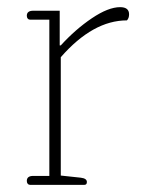

<svg xmlns="http://www.w3.org/2000/svg" viewBox="-20 -517 401 537"><path d="M55 -11Q55 -25 73 -25H118V-462H64Q60 -462 57.5 -465Q55 -468 55 -473Q55 -487 73 -487H147V-390H150Q191 -435 237 -466Q283 -497 316 -497Q341 -497 341 -477Q341 -466 335 -460Q240 -460 150 -357V-26L206 -20Q223 -18 223 -8Q223 0 216 0H64Q60 0 57.5 -3Q55 -6 55 -11Z"/></svg>

Font: Maitree ExtraLight
Style: Regular
Weight: 250
Designer: CadsonDemak Team
Foundry: CadsonDemak
Version: Version 1.002